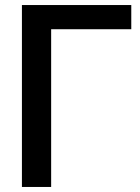

<svg xmlns="http://www.w3.org/2000/svg" viewBox="-20 -742 557 762"><path d="M501 -722H183V-626V-722H67V0H183V-626H501Z"/></svg>

Font: Perun Medium
Style: Regular
Weight: 500
Foundry: Copyright (c) Stefan Peev, Context Ltd, 2016
Version: Version 1.089